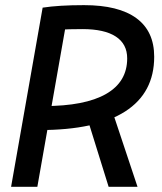

<svg xmlns="http://www.w3.org/2000/svg" viewBox="-20 -723 626 743"><path d="M78.6 -219.7 94.7 -312.5H149.4Q308.6 -312.5 390.4 -359.4Q472.2 -406.2 472.2 -497.1Q472.2 -552.7 428.2 -581.5Q384.3 -610.4 298.8 -610.4Q194.8 -610.4 128.9 -600.6L145 -693.4Q207.5 -703.1 305.2 -703.1Q439 -703.1 507.8 -652.6Q576.7 -602.1 576.7 -503.4Q576.7 -363.8 464.4 -291.7Q352.1 -219.7 133.3 -219.7ZM22.9 0 145 -693.4H246.6L124.5 0ZM400.4 0 304.7 -307.6H409.7L512.2 0Z"/></svg>

Font: Cascadia Mono NF
Style: Italic
Weight: 400
Italic angle: -10°
Monospace: yes
Designer: Aaron Bell
Foundry: Saja Typeworks
Version: Version 2404.023